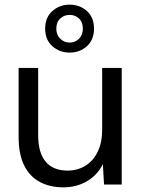

<svg xmlns="http://www.w3.org/2000/svg" viewBox="-20 -793 613 825"><path d="M252 12Q194 12 150.5 -11.5Q107 -35 83.5 -83Q60 -131 60 -204V-501H144V-213Q144 -136 176.5 -98Q209 -60 270 -60Q313 -60 346.5 -80.5Q380 -101 399.5 -140.5Q419 -180 419 -236V-501H503V0H427L422 -88Q399 -41 354 -14.5Q309 12 252 12ZM279 -567Q236 -567 205 -594.5Q174 -622 174 -670Q174 -718 205 -745.5Q236 -773 279 -773Q323 -773 353.5 -745.5Q384 -718 384 -670Q384 -622 353.5 -594.5Q323 -567 279 -567ZM279 -610Q303 -610 319.5 -626.5Q336 -643 336 -670Q336 -698 319.5 -713.5Q303 -729 279 -729Q256 -729 239 -713.5Q222 -698 222 -670Q222 -643 239 -626.5Q256 -610 279 -610Z"/></svg>

Font: DM Sans 18pt
Style: Regular
Weight: 400
Designer: Colophon Foundry, Jonny Pinhorn
Foundry: Colophon Foundry
Version: Version 4.004;gftools[0.9.30]